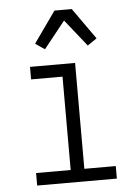

<svg xmlns="http://www.w3.org/2000/svg" viewBox="-54 -798 607 840"><g transform="rotate(-5 250.0 -378.0)"><path d="M75 0V-55H227V-465H89V-520H287V-55H425V0ZM161 -591 120 -619 217 -756H293L390 -619L349 -591L255 -709Z"/></g></svg>

Font: Iosevka Light
Style: Regular
Weight: 300
Monospace: yes
Designer: Belleve Invis
Foundry: Belleve Invis
Version: Version 32.5.0; ttfautohint (v1.8.4)